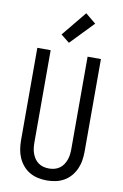

<svg xmlns="http://www.w3.org/2000/svg" viewBox="-105 -1039 710 1106"><g transform="rotate(10 250.0 -486.0)"><path d="M250 8Q224 8 198 2.5Q172 -3 149.5 -16Q127 -29 110 -49Q93 -69 82.5 -93Q72 -117 68 -143Q64 -169 64 -195V-735H142V-195Q142 -179 144 -162.5Q146 -146 151.5 -131Q157 -116 166 -102.5Q175 -89 188.5 -79.5Q202 -70 218 -66Q234 -62 250 -62Q266 -62 282 -66Q298 -70 311.5 -79.5Q325 -89 334 -102.5Q343 -116 348.5 -131Q354 -146 356 -162.5Q358 -179 358 -195V-735H436V-195Q436 -169 432 -143Q428 -117 417.5 -93Q407 -69 390 -49Q373 -29 350.5 -16Q328 -3 302 2.5Q276 8 250 8ZM238 -795 188 -835 307 -980 368 -930Z"/></g></svg>

Font: Iosevka Term SS14
Style: Regular
Weight: 400
Monospace: yes
Designer: Belleve Invis
Foundry: Belleve Invis
Version: Version 24.1.1; ttfautohint (v1.8.4)